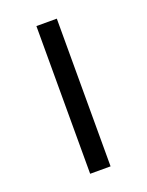

<svg xmlns="http://www.w3.org/2000/svg" viewBox="-102 -547 461 601"><g transform="rotate(-20 128.5 -246.0)"><path d="M94 0V-492H162V0Z"/></g></svg>

Font: Nunito Sans 8pt Light
Style: Regular
Weight: 300
Version: Version 3.101;gftools[0.9.27]